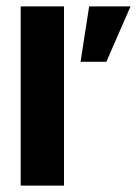

<svg xmlns="http://www.w3.org/2000/svg" viewBox="-20 -583 430 603"><path d="M45 0V-563H181V0ZM233 -389 260 -563H390L314 -389Z"/></svg>

Font: Darker Grotesque Black
Style: Regular
Weight: 900
Designer: Gabriel Lam
Foundry: TypeRant
Version: Version 1.000;gftools[0.9.28]